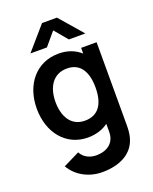

<svg xmlns="http://www.w3.org/2000/svg" viewBox="-183 -875 982 1230"><g transform="rotate(-20 308.0 -260.0)"><path d="M297 255C419 255 514 206.5 538.5 102C544 78 546 54 546 26V-540H440.5V-501C402.5 -535.5 352.5 -555 291 -555C138 -555 40 -434 40 -270C40 -108 137 15 286.5 15C342.5 15 389 -0.5 425.5 -27.5V24C427 101 372.5 140.5 297.5 140.5C255 140.5 213.5 121.5 193.5 82.5L82.5 137.5C124.5 211 207 255 297 255ZM123 -617.5H235.5L310.5 -706.5L385 -617.5H497.5L361 -775H259.5ZM167.5 -270C167.5 -368 212 -447 309 -447C401 -447 440.5 -375.5 440.5 -270C440.5 -165.5 402 -93 305 -93C211 -93 167.5 -171 167.5 -270Z"/></g></svg>

Font: Manrope
Style: Bold
Weight: 700
Designer: Mikhail Sharanda
Foundry: Mikhail Sharanda
Version: Version 4.505;FEAKit 1.0